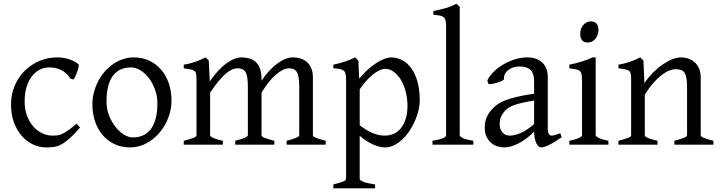

<svg xmlns="http://www.w3.org/2000/svg" viewBox="-20 -777 3866 1031"><path d="M410.2 -92.8Q378.4 -55.2 354.2 -33.9Q330.1 -12.7 309.6 -1.7Q289.1 9.3 269.5 12Q250 14.6 227.1 14.6Q191.4 14.6 157.5 -1.2Q123.5 -17.1 97.2 -46.9Q70.8 -76.7 54.9 -119.6Q39.1 -162.6 39.1 -216.8Q39.1 -269.5 58.3 -315.4Q77.6 -361.3 111.1 -395.3Q144.5 -429.2 189.9 -449Q235.4 -468.8 288.1 -468.8Q304.2 -468.8 321 -466.1Q337.9 -463.4 353.3 -458.3Q368.7 -453.1 381.6 -446Q394.5 -439 402.8 -430.2Q403.8 -424.3 401.4 -413.6Q398.9 -402.8 394.5 -390.9Q390.1 -378.9 384.8 -367.9Q379.4 -356.9 375 -350.1L356.9 -355Q353 -363.8 344.2 -374Q335.4 -384.3 321.5 -393.6Q307.6 -402.8 288.3 -408.9Q269 -415 244.1 -415Q218.3 -415 194.6 -403.6Q170.9 -392.1 152.6 -369.1Q134.3 -346.2 123.3 -312Q112.3 -277.8 112.3 -231.9Q112.3 -190.4 124.8 -156.5Q137.2 -122.6 158 -98.6Q178.7 -74.7 205.8 -61.8Q232.9 -48.8 262.2 -48.8Q275.9 -48.8 287.6 -50Q299.3 -51.3 313.2 -57.6Q327.1 -64 345.5 -76.7Q363.8 -89.4 391.1 -112.8Z M825.2 -222.2Q825.2 -260.7 812.5 -295.7Q799.8 -330.6 779.8 -357.2Q759.8 -383.8 734.4 -399.4Q709 -415 684.1 -415Q647 -415 621.6 -400.9Q596.2 -386.7 580.8 -362.1Q565.4 -337.4 558.6 -303.7Q551.8 -270 551.8 -231Q551.8 -192.4 565.4 -157.5Q579.1 -122.6 599.9 -96.2Q620.6 -69.8 645.5 -54.4Q670.4 -39.1 692.9 -39.1Q727.5 -39.1 752.4 -52Q777.3 -64.9 793.5 -88.9Q809.6 -112.8 817.4 -146.5Q825.2 -180.2 825.2 -222.2ZM900.9 -236.8Q900.9 -204.1 892.6 -172.9Q884.3 -141.6 869.6 -113.8Q855 -85.9 834.5 -62.3Q814 -38.6 789.3 -21.5Q764.6 -4.4 736.8 5.1Q709 14.6 679.2 14.6Q632.8 14.6 595.5 -2.9Q558.1 -20.5 531.5 -51.3Q504.9 -82 490.5 -124.5Q476.1 -167 476.1 -216.8Q476.1 -249 484.1 -280.3Q492.2 -311.5 506.6 -339.6Q521 -367.7 541.3 -391.4Q561.5 -415 586.2 -432.1Q610.8 -449.2 639.4 -459Q668 -468.8 698.2 -468.8Q744.1 -468.8 781.5 -451.2Q818.8 -433.6 845.5 -402.6Q872.1 -371.6 886.5 -329.1Q900.9 -286.6 900.9 -236.8Z M1519 0V-21Q1554.2 -30.3 1570.6 -37.1Q1586.9 -43.9 1586.9 -50.8V-309.1Q1586.9 -338.9 1583.7 -358.6Q1580.6 -378.4 1574 -389.6Q1567.4 -400.9 1556.9 -405.5Q1546.4 -410.2 1531.7 -410.2Q1515.6 -410.2 1497.6 -401.1Q1479.5 -392.1 1460.4 -375.2Q1441.4 -358.4 1422.1 -334.2Q1402.8 -310.1 1384.3 -279.8V-50.8Q1384.3 -43.9 1399.4 -37.4Q1414.6 -30.8 1453.1 -21V0H1243.2V-21Q1278.3 -30.3 1294.7 -37.1Q1311 -43.9 1311 -50.8V-309.1Q1311 -338.9 1308.1 -358.6Q1305.2 -378.4 1298.6 -389.6Q1292 -400.9 1281.5 -405.5Q1271 -410.2 1255.9 -410.2Q1222.7 -410.2 1186.3 -376Q1149.9 -341.8 1108.4 -279.8V-50.8Q1108.4 -43.5 1126.7 -35.6Q1145 -27.8 1176.8 -21V0H966.8V-21Q999 -29.3 1017.1 -35.9Q1035.2 -42.5 1035.2 -50.8V-347.2Q1035.2 -366.7 1033.4 -377.9Q1031.7 -389.2 1024.7 -395.3Q1017.6 -401.4 1003.9 -404.3Q990.2 -407.2 966.8 -410.2V-429.7Q985.4 -432.6 1001 -436.8Q1016.6 -440.9 1030.8 -445.8Q1044.9 -450.7 1057.9 -456.5Q1070.8 -462.4 1084 -468.8L1101.1 -451.7L1106.4 -339.8Q1128.4 -372.1 1150.9 -396.2Q1173.3 -420.4 1195.3 -436.5Q1217.3 -452.6 1237.8 -460.7Q1258.3 -468.8 1275.9 -468.8Q1299.3 -468.8 1319.1 -463.1Q1338.9 -457.5 1353.3 -444.1Q1367.7 -430.7 1376 -408.7Q1384.3 -386.7 1384.3 -354V-343.8Q1404.8 -374.5 1426.8 -397.7Q1448.7 -420.9 1470.5 -436.8Q1492.2 -452.6 1512.9 -460.7Q1533.7 -468.8 1551.8 -468.8Q1575.2 -468.8 1595 -462.4Q1614.7 -456.1 1629.2 -442.9Q1643.6 -429.7 1651.9 -409.4Q1660.2 -389.2 1660.2 -361.8V-50.8Q1660.2 -43.9 1675.3 -37.4Q1690.4 -30.8 1729 -21V0Z M2168 -208Q2168 -250.5 2158 -287.1Q2147.9 -323.7 2131.3 -350.6Q2114.7 -377.4 2092.8 -392.6Q2070.8 -407.7 2047.4 -407.7Q2038.6 -407.7 2024.4 -402.3Q2010.3 -397 1992.2 -384.3Q1974.1 -371.6 1953.6 -350.3Q1933.1 -329.1 1911.6 -297.9V-104Q1933.6 -87.4 1952.4 -76.7Q1971.2 -65.9 1987.5 -59.8Q2003.9 -53.7 2018.6 -51.3Q2033.2 -48.8 2046.4 -48.8Q2072.8 -48.8 2095 -59.1Q2117.2 -69.3 2133.3 -89.4Q2149.4 -109.4 2158.7 -139.2Q2168 -168.9 2168 -208ZM2233.9 -240.2Q2233.9 -211.9 2226.6 -182.1Q2219.2 -152.3 2206.5 -124Q2193.8 -95.7 2176.3 -70.3Q2158.7 -44.9 2137.9 -26.1Q2117.2 -7.3 2094.2 3.7Q2071.3 14.6 2047.4 14.6Q2018.6 14.6 1982.4 -1.5Q1946.3 -17.6 1911.6 -47.9V183.1Q1911.6 190.9 1929.9 198.7Q1948.2 206.5 1994.1 213.4V234.4H1770V213.4Q1802.2 205.6 1820.3 198.5Q1838.4 191.4 1838.4 183.1V-347.2Q1838.4 -365.2 1836.4 -377Q1834.5 -388.7 1827.4 -395.8Q1820.3 -402.8 1806.9 -406Q1793.5 -409.2 1770 -410.2V-429.7Q1786.6 -433.1 1801.8 -437.3Q1816.9 -441.4 1831.1 -446Q1845.2 -450.7 1859.1 -456.3Q1873 -461.9 1887.2 -468.8L1904.3 -451.7L1908.7 -355Q1933.1 -384.3 1957.8 -405.8Q1982.4 -427.2 2004.9 -441.2Q2027.3 -455.1 2046.6 -461.9Q2065.9 -468.8 2080.1 -468.8Q2113.3 -468.8 2141.6 -453.1Q2169.9 -437.5 2190.4 -408Q2210.9 -378.4 2222.4 -335.9Q2233.9 -293.5 2233.9 -240.2Z M2302.2 0V-21Q2323.2 -24.4 2337.4 -28.1Q2351.6 -31.7 2359.9 -35.4Q2368.2 -39.1 2371.8 -43Q2375.5 -46.9 2375.5 -50.8V-632.8Q2375.5 -654.8 2372.6 -667Q2369.6 -679.2 2361.8 -685.3Q2354 -691.4 2340.8 -693.6Q2327.6 -695.8 2307.1 -698.2V-717.8Q2342.3 -724.6 2371.6 -732.9Q2400.9 -741.2 2431.2 -756.8L2448.7 -740.2V-50.8Q2448.7 -43.5 2465.3 -35.6Q2481.9 -27.8 2522 -21V0Z M2715.8 -48.8Q2745.1 -48.8 2778.1 -63.7Q2811 -78.6 2848.1 -110.8V-237.3Q2807.1 -230.5 2780.5 -224.1Q2753.9 -217.8 2736.8 -211.2Q2719.7 -204.6 2709.5 -197.3Q2699.2 -189.9 2691.4 -181.6Q2678.7 -168.5 2670.9 -151.6Q2663.1 -134.8 2663.1 -111.8Q2663.1 -92.3 2668.9 -80.1Q2674.8 -67.9 2683.1 -60.8Q2691.4 -53.7 2700.4 -51.3Q2709.5 -48.8 2715.8 -48.8ZM2996.1 -40Q2954.6 -11.2 2927.5 1.7Q2900.4 14.6 2886.7 14.6Q2870.6 14.6 2859.9 -7.8Q2849.1 -30.3 2848.1 -69.8Q2826.2 -47.9 2804.2 -31.7Q2782.2 -15.6 2761.2 -5.4Q2740.2 4.9 2721.4 9.8Q2702.6 14.6 2687 14.6Q2669.4 14.6 2650.9 8.8Q2632.3 2.9 2617.4 -9.8Q2602.5 -22.5 2592.8 -42.5Q2583 -62.5 2583 -90.8Q2583 -127.9 2595.9 -152.8Q2608.9 -177.7 2627 -195.8Q2638.7 -207.5 2653.6 -218Q2668.5 -228.5 2693.1 -238.3Q2717.8 -248 2754.9 -256.8Q2792 -265.6 2848.1 -273.9V-342.8Q2848.1 -359.4 2844.2 -373.8Q2840.3 -388.2 2831.1 -398.7Q2821.8 -409.2 2805.9 -414.8Q2790 -420.4 2766.1 -419.9Q2750.5 -419.4 2735.4 -414.6Q2720.2 -409.7 2709 -400.9Q2697.8 -392.1 2691.4 -380.1Q2685.1 -368.2 2686.5 -353.5Q2687 -349.1 2676.5 -343.5Q2666 -337.9 2651.6 -333.5Q2637.2 -329.1 2623.3 -326.7Q2609.4 -324.2 2603.5 -325.7L2596.7 -344.7Q2607.9 -369.1 2630.9 -391.6Q2653.8 -414.1 2683.3 -431.2Q2712.9 -448.2 2745.8 -458.5Q2778.8 -468.8 2809.6 -468.8Q2863.3 -468.8 2892.3 -440.7Q2921.4 -412.6 2921.4 -362.3V-86.9Q2921.4 -66.4 2926.8 -57.6Q2932.1 -48.8 2940.9 -48.8Q2947.8 -48.8 2958.5 -51.3Q2969.2 -53.7 2988.8 -62Z M3037.1 0V-21Q3070.3 -27.8 3087.9 -35.9Q3105.5 -43.9 3105.5 -50.8V-327.1Q3105.5 -352.1 3104.5 -367.4Q3103.5 -382.8 3097.2 -391.4Q3090.8 -399.9 3076.9 -403.8Q3063 -407.7 3037.1 -410.2V-429.7Q3052.2 -432.6 3069.1 -436.8Q3085.9 -440.9 3102.5 -446Q3119.1 -451.2 3134.3 -457Q3149.4 -462.9 3162.1 -468.8H3178.7V-50.8Q3178.7 -44.9 3195.1 -36.4Q3211.4 -27.8 3247.1 -21V0ZM3193.4 -615.7Q3193.4 -602.1 3189 -589.8Q3184.6 -577.6 3177 -568.6Q3169.4 -559.6 3159.2 -554.2Q3148.9 -548.8 3136.7 -548.8Q3114.7 -548.8 3105.2 -561Q3095.7 -573.2 3095.7 -595.7Q3095.7 -609.4 3100.1 -621.6Q3104.5 -633.8 3112.3 -642.8Q3120.1 -651.9 3130.1 -657Q3140.1 -662.1 3151.9 -662.1Q3193.4 -662.1 3193.4 -615.7Z M3601.1 0V-21Q3636.2 -30.3 3652.8 -37.1Q3669.4 -43.9 3669.4 -50.8V-309.1Q3669.4 -338.9 3666 -357.4Q3662.6 -376 3655.3 -386.7Q3647.9 -397.5 3636 -401.4Q3624 -405.3 3606.9 -405.3Q3591.8 -405.3 3573.2 -397.9Q3554.7 -390.6 3533.4 -374.5Q3512.2 -358.4 3489 -332.3Q3465.8 -306.2 3442.4 -268.1V-50.8Q3442.4 -43.5 3460.7 -35.6Q3479 -27.8 3510.7 -21V0H3300.8V-21Q3333 -29.3 3351.1 -35.9Q3369.1 -42.5 3369.1 -50.8V-347.2Q3369.1 -366.2 3367.7 -377.4Q3366.2 -388.7 3359.6 -395Q3353 -401.4 3339.4 -404.3Q3325.7 -407.2 3300.8 -410.2V-429.7Q3334 -435.1 3362.3 -445.1Q3390.6 -455.1 3418 -468.8L3435.1 -451.7L3440.4 -330.1Q3461.9 -362.8 3487.8 -388.4Q3513.7 -414.1 3540 -431.9Q3566.4 -449.7 3591.1 -459.2Q3615.7 -468.8 3634.8 -468.8Q3655.8 -468.8 3675.3 -462.4Q3694.8 -456.1 3709.7 -442.9Q3724.6 -429.7 3733.6 -409.4Q3742.7 -389.2 3742.7 -361.8V-50.8Q3742.7 -43.9 3757.6 -37.4Q3772.5 -30.8 3811 -21V0Z"/></svg>

Font: Gentium Plus Viet
Style: Regular
Weight: 400
Designer: J. Victor Gaultney, Annie Olsen, Iska Routamaa, Becca Hirsbrunner
Foundry: SIL International
Version: Version 5.000